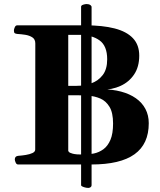

<svg xmlns="http://www.w3.org/2000/svg" viewBox="-20 -819 797 956"><path d="M70.3 0Q62 0 57.9 -9.8Q53.7 -19.5 53.7 -24.9Q53.7 -41 69.8 -43Q89.4 -44.4 108.9 -47.6Q128.4 -50.8 141.8 -57.1Q155.3 -63.5 155.3 -74.2L155.8 -602.5Q155.8 -623.5 140.9 -633.1Q126 -642.6 105.5 -645.8Q85 -648.9 66.9 -649.9Q56.6 -650.9 53 -654.1Q49.3 -657.2 49.3 -668Q49.3 -673.3 53.5 -683.1Q57.6 -692.9 65.9 -692.9H404.8Q490.7 -692.9 550.5 -677.5Q610.4 -662.1 641.8 -628.9Q673.3 -595.7 673.3 -542Q673.3 -486.3 647.9 -448.5Q622.6 -410.6 580.3 -391.4Q538.1 -372.1 487.3 -372.1V-374.5Q539.6 -374.5 582.5 -363Q625.5 -351.6 656.5 -329.8Q687.5 -308.1 704.1 -276.6Q720.7 -245.1 720.7 -205.6Q720.7 -153.8 703.1 -115.2Q685.5 -76.7 649.9 -51Q614.3 -25.4 560.5 -12.7Q506.8 0 434.6 0ZM319.8 -391.6H361.8Q400.1 -391.6 434.7 -404.1Q469.2 -416.5 491.5 -445.3Q513.7 -474.1 513.7 -523.9Q513.7 -590.8 475.3 -618.2Q437 -645.5 375 -645.5H319.8ZM396 -49.3Q421.4 -49.3 447.3 -54.7Q473.1 -60.1 494.9 -75.9Q516.6 -91.8 529.8 -122.5Q543 -153.3 543 -204.1Q543 -258.1 525.1 -287.3Q507.3 -316.4 479.5 -328.4Q451.7 -340.3 420.7 -342.5Q389.6 -344.7 363.3 -344.7H319.8V-67.4Q319.8 -67.4 323 -62.7Q326.2 -58.1 342.3 -53.7Q358.4 -49.3 396 -49.3ZM383.8 -786.1Q384.3 -792.5 394.3 -795.7Q404.3 -798.8 410.2 -798.8Q431.2 -798.8 436 -786.1V104Q435.5 110.4 430.4 113.5Q425.3 116.7 419.4 116.7Q410.2 116.7 398.2 113Q386.2 109.4 383.8 104Z"/></svg>

Font: Gelasio
Style: Regular
Weight: 400
Designer: Eben Sorkin
Foundry: Eben Sorkin
Version: Version 1.008